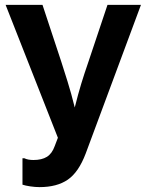

<svg xmlns="http://www.w3.org/2000/svg" viewBox="-20 -591 601 786"><path d="M142 175Q124 175 104 172Q84 169 72 165V57H80Q94 64 117 64Q151 64 172 51Q193 38 204 7L217 -27L3 -571H154L231 -338Q241 -307 256.5 -257.5Q272 -208 286 -151Q300 -207 312.5 -248Q325 -289 342 -338L420 -571H557L331 37Q302 114 257.5 144.5Q213 175 142 175Z"/></svg>

Font: BDO Grotesk DemiBold
Style: Regular
Weight: 600
Designer: Deni Anggara
Foundry: Lokal Container
Version: Version 2.000